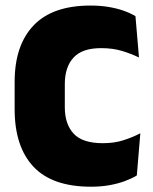

<svg xmlns="http://www.w3.org/2000/svg" viewBox="-20 -674 566 708"><path d="M315.5 14.5Q172.5 14.5 103.2 -59.5Q34 -133.5 34 -271V-372Q34 -507 103.8 -580.2Q173.5 -653.5 313.5 -653.5Q349.5 -653.5 379.8 -648.5Q410 -643.5 435 -634.8Q460 -626 479.5 -614.5L492.5 -462Q463.5 -476 429.8 -486.2Q396 -496.5 352.5 -496.5Q283 -496.5 251 -461.5Q219 -426.5 219 -364V-278.5Q219 -216.5 251.5 -181.2Q284 -146 359.5 -146Q401.5 -146 435 -156.8Q468.5 -167.5 497.5 -182.5L484.5 -27Q465.5 -15.5 439.8 -6Q414 3.5 383 9Q352 14.5 315.5 14.5Z"/></svg>

Font: Anek Kannada ExtraBold
Style: Regular
Weight: 800
Version: Version 1.003